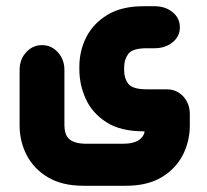

<svg xmlns="http://www.w3.org/2000/svg" viewBox="-20 -422 664 617"><path d="M384 175H249Q179 175 133.5 147.5Q88 120 65.5 76Q43 32 43 -19V-197Q43 -231 64 -254Q85 -277 115 -277Q145 -277 166 -254Q187 -231 187 -197V-19Q187 -7 190 4Q193 15 200.5 23Q208 31 222.5 35.5Q237 40 260 40H373Q392 40 404.5 37Q417 34 425 29Q433 24 437.5 17.5Q442 11 444 5V3Q446 0 442 0H441Q367 0 321.5 -29.5Q276 -59 255.5 -104.5Q235 -150 235 -199V-207Q235 -259 257.5 -303Q280 -347 325.5 -374.5Q371 -402 441 -402H477Q511 -402 534.5 -383Q558 -364 558 -334Q558 -305 534.5 -286Q511 -267 477 -267H452Q406 -267 392.5 -249Q379 -231 379 -207V-195Q379 -170 392.5 -152.5Q406 -135 452 -135H515Q548 -135 569 -112Q590 -89 590 -55V-19Q590 32 567.5 76Q545 120 499.5 147.5Q454 175 384 175Z"/></svg>

Font: Beiruti Black
Style: Regular
Weight: 900
Designer: Arlette Boutros
Foundry: Boutros
Version: Version 1.41